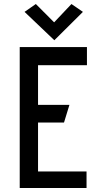

<svg xmlns="http://www.w3.org/2000/svg" viewBox="-20 -934 505 954"><path d="M410 0V-82H169V-325H298L325 -413H169V-610H412V-700H78V0ZM392 -875 335 -914 249 -823 158 -914 102 -875 250 -734Z"/></svg>

Font: Advent Pro
Style: SemiBold
Weight: 600
Designer: Andreas Kalpakidis
Foundry: Andreas Kalpakidis
Version: Version 2.002 2008